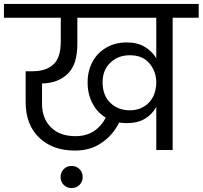

<svg xmlns="http://www.w3.org/2000/svg" viewBox="-47 -760 1027 973"><path d="M-27 -740C-27 -740 -27 -670 -27 -670C-27 -670 261 -670 261 -670C261 -670 261 -549 261 -549C261 -549 261 -549 261 -549C261 -494 248 -455 223 -433C198 -410 163 -399 119 -399C119 -399 83 -399 83 -399C83 -399 83 -243 83 -243C83 -243 83 -243 83 -243C83 -166 106 -106 151 -63C196 -19 257 3 333 3C333 3 333 3 333 3C386 3 431 -10 469 -37C507 -63 536 -97 557 -139C557 -139 557 -139 557 -139C569 -137 582 -136 595 -136C595 -136 595 -136 595 -136C631 -136 662 -143 687 -158C712 -173 731 -193 745 -218C745 -218 745 0 745 0C745 0 828 0 828 0C828 0 828 -670 828 -670C828 -670 960 -670 960 -670C960 -670 960 -740 960 -740C960 -740 -27 -740 -27 -740ZM335 -70C335 -70 335 -70 335 -70C282 -70 241 -85 211 -115C181 -145 166 -185 166 -234C166 -234 166 -337 166 -337C166 -337 166 -337 166 -337C220 -338 263 -354 296 -386C329 -417 345 -468 345 -539C345 -539 345 -670 345 -670C345 -670 745 -670 745 -670C745 -670 745 -464 745 -464C745 -464 745 -464 745 -464C731 -489 711 -508 686 -523C661 -538 630 -545 595 -545C595 -545 595 -545 595 -545C558 -545 524 -537 494 -520C464 -503 440 -480 423 -449C406 -418 397 -383 397 -343C397 -343 397 -343 397 -343C397 -302 405 -267 422 -236C438 -205 460 -181 489 -164C489 -164 489 -164 489 -164C475 -136 455 -113 430 -96C404 -79 372 -70 335 -70ZM611 -201C611 -201 611 -201 611 -201C571 -201 538 -214 512 -239C486 -264 473 -299 473 -343C473 -343 473 -343 473 -343C473 -385 486 -418 513 -443C539 -468 572 -480 611 -480C611 -480 611 -480 611 -480C655 -480 688 -466 711 -438C734 -410 745 -378 745 -341C745 -341 745 -341 745 -341C745 -318 740 -295 731 -274C721 -253 706 -235 686 -222C665 -208 640 -201 611 -201ZM372 138C372 138 372 138 372 138C372 122 367 108 356 97C345 86 332 81 316 81C316 81 316 81 316 81C300 81 287 86 276 97C265 108 260 122 260 138C260 138 260 138 260 138C260 153 265 166 276 177C287 188 300 193 316 193C316 193 316 193 316 193C332 193 345 188 356 177C367 166 372 153 372 138Z"/></svg>

Font: Girnar Poppins
Style: Regular
Weight: 500
Designer: Ninad Kale (Devanagari), Jonny Pinhorn (Latin)
Foundry: Indian Type Foundry
Version: ""